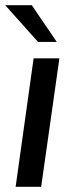

<svg xmlns="http://www.w3.org/2000/svg" viewBox="-28 -717 280 737"><path d="M32 0 101 -493H200L130 0ZM118 -556 -8 -697H94L190 -556Z"/></svg>

Font: Hanken Grotesk Medium
Style: Italic
Weight: 500
Italic angle: -8°
Designer: Alfredo Marco Pradil
Foundry: Hanken Design Co.
Version: Version 3.013